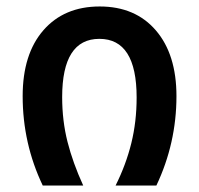

<svg xmlns="http://www.w3.org/2000/svg" viewBox="-20 -573 614 593"><path d="M112 0H237Q205 -70 188.5 -135Q172 -200 172 -273Q172 -453 287 -453Q402 -453 402 -272Q402 -197 385.5 -130.5Q369 -64 337 0H463Q525 -131 525 -276Q525 -405 461.5 -479Q398 -553 288 -553Q178 -553 114 -479.5Q50 -406 50 -276Q50 -130 112 0Z"/></svg>

Font: Noto Sans Georgian SemiCondensed Semi
Style: Regular
Weight: 600
Width: 4
Designer: Monotype Design Team
Foundry: Monotype Imaging Inc.
Version: Version 1.901